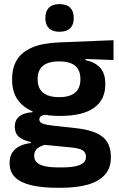

<svg xmlns="http://www.w3.org/2000/svg" viewBox="-20 -700 565 910"><path d="M264 -150.5Q152.5 -150.5 95 -194.8Q37.5 -239 37.5 -319V-326.5Q37.5 -379.5 60.5 -416.8Q83.5 -454 132.5 -475Q181.5 -496 259.5 -499L518 -509.5V-415.5L385 -420.5V-415Q416.5 -408.5 437.2 -394.2Q458 -380 468.5 -357.8Q479 -335.5 479 -304V-299.5Q479 -227 425.5 -188.8Q372 -150.5 264 -150.5ZM258 93.5H272Q311 93.5 336.5 88.2Q362 83 374.8 72.2Q387.5 61.5 387.5 44.5V43Q387.5 22 371.2 12.2Q355 2.5 319 -1L175.5 -15L205 -16.5Q186.5 -13 172.2 -6.2Q158 0.5 150 11.5Q142 22.5 142 38.5V39.5Q142 58 155 70.2Q168 82.5 194 88Q220 93.5 258 93.5ZM251 190Q180 190 129.5 178.2Q79 166.5 52.2 141Q25.5 115.5 25.5 73.5V71.5Q25.5 43 38 23.5Q50.5 4 73.5 -7.5Q96.5 -19 126.5 -22V-27Q88.5 -34.5 69.2 -51.8Q50 -69 50 -99V-99.5Q50 -120.5 59.5 -135Q69 -149.5 87.8 -158Q106.5 -166.5 134 -168V-182.5L242.5 -155.5L207.5 -156.5Q184.5 -156 175.5 -150.2Q166.5 -144.5 166.5 -134V-133.5Q166.5 -120.5 180.5 -114.8Q194.5 -109 227 -105L344.5 -92Q427 -82.5 466.2 -51.5Q505.5 -20.5 505.5 44V46.5Q505.5 96 477.5 127.8Q449.5 159.5 396.8 174.8Q344 190 269 190ZM260.5 -239.5Q294 -239.5 316.2 -249Q338.5 -258.5 349.8 -277Q361 -295.5 361 -322V-327.5Q361 -354 350 -372.2Q339 -390.5 317 -399.8Q295 -409 261.5 -409H260Q224.5 -409 202 -399.2Q179.5 -389.5 169 -371.2Q158.5 -353 158.5 -327.5V-322Q158.5 -295.5 169.8 -277Q181 -258.5 203.8 -249Q226.5 -239.5 260.5 -239.5ZM262 -549.5Q228 -549.5 211.5 -566.5Q195 -583.5 195 -613V-616Q195 -646 211.5 -663.2Q228 -680.5 262 -680.5Q296.5 -680.5 313 -663.2Q329.5 -646 329.5 -616V-613Q329.5 -583.5 313 -566.5Q296.5 -549.5 262 -549.5Z"/></svg>

Font: Anek Latin Medium SemiBold
Style: Regular
Weight: 600
Version: Version 1.003